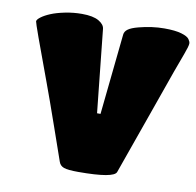

<svg xmlns="http://www.w3.org/2000/svg" viewBox="-80 -792 896 877"><g transform="rotate(10 368.5 -353.0)"><path d="M29.8 -640.1Q29.8 -648.4 45.7 -660.4Q61.5 -672.4 87.6 -683.3Q113.8 -694.3 152.3 -702.1Q190.9 -710 231 -710Q282.7 -710 309.1 -694.6Q335.4 -679.2 336.9 -658.2L377 -274.9H393.1L432.1 -649.9Q433.6 -664.6 448 -675Q462.4 -685.5 494.1 -693.8Q555.7 -710 612.8 -710Q664.1 -710 692.6 -701.4Q721.2 -692.9 729 -681.2Q736.8 -670.4 736.8 -662.1Q736.8 -649.4 722.2 -610.8L689.9 -522.9Q674.8 -478.5 617.2 -317.4Q559.6 -156.2 514.2 -26.9Q503.9 3.9 338.9 3.9Q290 3.9 272 -2.7Q253.9 -9.3 248 -26.9Q241.2 -46.4 195.8 -176.5Q150.4 -306.6 126 -372.1Q29.8 -630.9 29.8 -640.1Z"/></g></svg>

Font: GGS TheRock Black
Style: Regular
Weight: 900
Designer: Rodrigo Fuenzalida (2012); Goodgame Studios (2014)
Foundry: Rodrigo Fuenzalida,2012;  GGS,2014
Version: Version 1.002 | FøM Mod